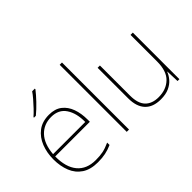

<svg xmlns="http://www.w3.org/2000/svg" viewBox="-109 -1147 1539 1539"><g transform="rotate(-45 660.0 -378.0)"><path d="M287 -538Q355 -538 397 -505Q439 -472 459 -416.5Q479 -361 479 -291V-266H86Q85 -145 139 -80Q193 -15 296 -15Q344 -15 378.5 -22Q413 -29 459 -50V-23Q421 -6 382.5 2Q344 10 296 10Q213 10 160.5 -25Q108 -60 83.5 -121Q59 -182 59 -259Q59 -334 84 -397.5Q109 -461 159.5 -499.5Q210 -538 287 -538ZM287 -513Q203 -513 149.5 -456.5Q96 -400 87 -291H452Q453 -390 412 -451.5Q371 -513 287 -513ZM355 -766V-759Q329 -725 288 -682Q247 -639 207 -606H186V-612Q209 -632 235.5 -660Q262 -688 286.5 -716.5Q311 -745 325 -766Z M657 0H631V-760H657Z M1228 -528V0H1207L1203 -111H1201Q1190 -81 1166 -53Q1142 -25 1103.5 -7.5Q1065 10 1009 10Q921 10 875 -39Q829 -88 829 -182V-528H855V-186Q855 -98 895 -56.5Q935 -15 1009 -15Q1095 -15 1148.5 -66.5Q1202 -118 1202 -226V-528Z"/></g></svg>

Font: Noto Sans Cherokee Thin
Style: Regular
Weight: 100
Designer: Monotype Design Team
Foundry: Monotype Imaging Inc.
Version: Version 2.001; ttfautohint (v1.8.4.7-5d5b)